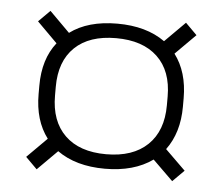

<svg xmlns="http://www.w3.org/2000/svg" viewBox="-39 -530 580 501"><g transform="rotate(5 251.0 -279.5)"><path d="M406 -154 459 -102 429 -72 376 -124Q327 -89 251 -89Q175 -89 126 -124L74 -72L44 -102L96 -154Q62 -199 62 -268V-290Q62 -360 97 -404L44 -457L74 -487L127 -434Q174 -469 251 -469Q327 -469 376 -434L429 -487L459 -457L406 -404Q440 -359 440 -290V-268Q440 -200 406 -154ZM251 -127Q321 -127 359.5 -164Q398 -201 398 -268V-291Q398 -358 359.5 -394.5Q321 -431 251 -431Q181 -431 143 -394.5Q105 -358 105 -291V-268Q105 -201 143 -164Q181 -127 251 -127Z"/></g></svg>

Font: KoHo Light
Style: Regular
Weight: 300
Version: Version 1.000; ttfautohint (v1.6)